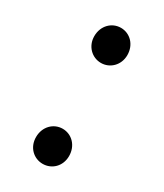

<svg xmlns="http://www.w3.org/2000/svg" viewBox="-144 -590 567 664"><g transform="rotate(30 139.0 -258.5)"><path d="M139 -390C175 -390 205 -419 205 -459C205 -501 175 -530 139 -530C103 -530 73 -501 73 -459C73 -419 103 -390 139 -390ZM139 13C175 13 205 -15 205 -56C205 -98 175 -127 139 -127C103 -127 73 -98 73 -56C73 -15 103 13 139 13Z"/></g></svg>

Font: Source Han Sans TC
Style: Regular
Weight: 400
Designer: Ryoko NISHIZUKA 西塚涼子 (kana, bopomofo & ideographs); Paul D. Hunt (Latin, Greek & Cyrillic); Sandoll Communications 산돌커뮤니
Foundry: Adobe
Version: Version 2.002;hotconv 1.0.116;makeotfexe 2.5.65601